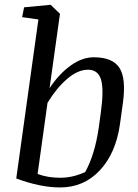

<svg xmlns="http://www.w3.org/2000/svg" viewBox="-20 -783 585 813"><path d="M139.2 -46.4Q181.6 -30.3 235.4 -30.3Q288.6 -30.3 340.8 -54.7Q381.3 -127.4 397.9 -240.7L406.7 -304.7Q420.4 -402.8 408 -445.3Q395.5 -487.8 352.5 -487.8Q309.6 -487.8 264.4 -449Q219.2 -410.2 181.2 -347.7ZM377 -540.5Q457 -540.5 485.8 -495.6Q514.6 -450.7 500.5 -347.7L487.8 -255.9Q470.2 -133.8 402.6 -61.5Q335 10.7 234.4 10.7Q150.4 10.7 48.8 -27.3L142.6 -700.7L73.7 -710.4L82 -752L194.3 -762.7L233.9 -724.6L189.9 -409.7Q230 -470.2 279.1 -505.4Q328.1 -540.5 377 -540.5Z"/></svg>

Font: NoticiaText-Italic
Style: Italic
Weight: 400
Italic angle: -8°
Designer: JM Sole
Foundry: JM Sole
Version: Version 1.003